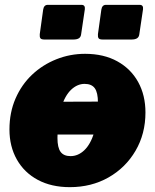

<svg xmlns="http://www.w3.org/2000/svg" viewBox="-20 -762 640 792"><path d="M330 -724 315 -623Q314 -610 306 -604.5Q298 -599 283 -599H163Q150 -599 146.5 -604.5Q143 -610 144 -621L158 -722Q161 -742 177 -742H316Q332 -742 330 -724ZM570 -724 555 -623Q554 -610 546 -604.5Q538 -599 523 -599H403Q390 -599 386.5 -604.5Q383 -610 384 -621L398 -722Q401 -742 417 -742H556Q572 -742 570 -724ZM425 -207H150V-342L425 -343ZM268 10Q192 10 136 -20Q80 -50 49.5 -104Q19 -158 19 -228Q19 -298 44 -355.5Q69 -413 112.5 -454Q156 -495 212.5 -517.5Q269 -540 331 -540Q408 -540 464 -509Q520 -478 550 -423.5Q580 -369 580 -298Q580 -210 539 -140Q498 -70 427.5 -30Q357 10 268 10ZM271 -118Q302 -118 327.5 -142Q353 -166 368.5 -215Q384 -264 384 -339Q384 -380 371 -398Q358 -416 329 -416Q299 -416 273.5 -392Q248 -368 232.5 -318.5Q217 -269 217 -193Q217 -153 230 -135.5Q243 -118 271 -118Z"/></svg>

Font: Libre Franklin Black
Style: Italic
Weight: 900
Italic angle: -8°
Designer: Pablo Impallari, Rodrigo Fuenzalida, Nhung Nguyen
Foundry: Impallari Type
Version: Version 3.000